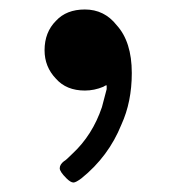

<svg xmlns="http://www.w3.org/2000/svg" viewBox="-20 -191 359 405"><path d="M98 -147Q120 -171 159 -171Q200 -171 226 -138Q258 -103 258 -37Q258 24 236 72Q209 139 152 185Q140 194 135 194Q129 194 120 185Q106 171 106 164Q106 156 115 149Q118 148 133 133Q175 94 195 35Q196 32 197.5 25.5Q199 19 200 16Q204 2 205 -3V-11Q202 -11 198 -8Q179 0 159 0Q120 0 98 -25Q74 -50 74 -85Q74 -123 98 -147Z"/></svg>

Font: KaTeX_Main
Style: Bold
Weight: 700
Version: Version